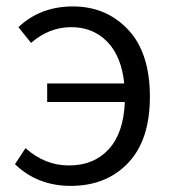

<svg xmlns="http://www.w3.org/2000/svg" viewBox="-20 -574 546 606"><path d="M78.1 -438.5 38.1 -488.3Q107.4 -553.7 210 -553.7Q315.4 -553.7 384.3 -480.5Q453.1 -407.2 453.1 -268.6Q453.1 -131.8 384.3 -59.6Q315.4 12.7 203.1 12.7Q98.6 12.7 27.3 -55.7L60.5 -106.4Q122.1 -51.8 197.3 -51.8Q276.4 -51.8 323.2 -103Q370.1 -154.3 374 -252H128.9V-310.5H372.1Q363.3 -396.5 318.4 -442.4Q273.4 -488.3 205.1 -488.3Q134.8 -488.3 78.1 -438.5Z"/></svg>

Font: Gen Shin Gothic Normal
Style: Regular
Weight: 300
Designer: [Source Han Sans]
Ryoko NISHIZUKA  (kana & ideographs); Paul D. Hunt (Latin, Greek & Cyrillic); Wenlong ZHANG  (bopomofo
Version: Version 1.002.20150607